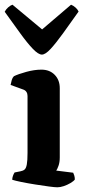

<svg xmlns="http://www.w3.org/2000/svg" viewBox="-22 -796 362 816"><path d="M222 0Q211 0 185 -3.5Q159 -7 127.5 -12Q96 -17 69 -22.5Q42 -28 30 -32Q30 -40 33 -48.5Q36 -57 40 -63L65 -68Q76 -70 82.5 -75.5Q89 -81 92 -97.5Q95 -114 95 -146V-388Q95 -398 90.5 -405Q86 -412 78 -415L23 -435Q25 -446 28 -456Q31 -466 37 -472Q55 -481 89.5 -490.5Q124 -500 154 -500Q189 -500 210.5 -478Q232 -456 232 -421V-127Q232 -106 226.5 -91Q221 -76 217 -71L289 -62Q291 -58 293.5 -50.5Q296 -43 296 -33Q291 -26 277.5 -18Q264 -10 249 -5Q234 0 222 0ZM156 -564Q141 -564 117.5 -588.5Q94 -613 64 -654.5Q34 -696 -2 -746Q3 -756 12.5 -764.5Q22 -773 31 -776L157 -671L280 -776Q290 -772 299 -764Q308 -756 312 -747Q276 -696 246 -654.5Q216 -613 193.5 -588.5Q171 -564 156 -564Z"/></svg>

Font: Texturina Medium 12pt
Style: Bold
Weight: 700
Version: Version 1.002